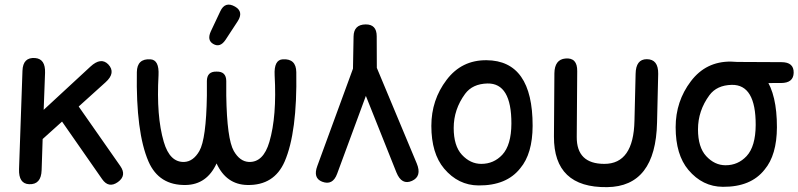

<svg xmlns="http://www.w3.org/2000/svg" viewBox="-20 -770 3418 822"><path d="M104.5 18.6Q59.6 16.6 61.5 -45.9L76.2 -466.8Q78.1 -525.9 130.9 -521.5Q174.8 -517.6 172.9 -458.5L167 -299.8L367.2 -484.9Q412.1 -526.4 443.4 -494.6Q477.5 -458.5 431.6 -417.5L316.9 -314L495.1 -59.1Q523.4 -18.6 484.9 9.3Q445.3 37.6 417 -3.4L245.6 -249.5L162.6 -174.8L158.2 -41.5Q156.2 21 104.5 18.6Z M892.6 -582Q865.2 -598.1 882.8 -636.2L922.9 -721.2Q943.4 -766.1 986.3 -741.7Q1024.4 -719.7 997.1 -678.2L945.3 -599.1Q921.9 -564.5 892.6 -582ZM1190.9 -516.1Q1247.6 -519.5 1248.5 -461.4Q1252.9 -204.1 1198.7 -78.6Q1153.8 24.4 1038.6 22Q948.7 20 907.2 -70.3Q865.7 20 775.9 22Q660.6 24.4 615.7 -78.6Q561.5 -204.1 565.9 -461.4Q566.9 -519.5 623.5 -516.1Q662.1 -514.2 658.7 -447.8Q648.9 -272 681.2 -162.6Q707 -74.2 769 -76.7Q807.6 -78.6 833.5 -123.5Q862.8 -174.8 865.7 -360.4Q865.2 -390.6 865.7 -423.3Q866.2 -464.4 906.7 -463.4Q906.7 -463.4 907.2 -463.4H907.7Q948.2 -464.4 948.7 -423.3Q949.2 -390.6 948.7 -360.4Q951.7 -174.8 981 -123.5Q1006.8 -78.6 1045.4 -76.7Q1107.4 -74.2 1133.3 -162.6Q1165.5 -272 1155.8 -447.8Q1152.3 -514.2 1190.9 -516.1Z M1545.4 -665.5Q1592.8 -666 1592.8 -614.7Q1592.8 -546.9 1593.3 -479.5L1764.2 -70.3Q1787.1 -15.1 1743.7 4.4Q1699.7 23.9 1677.2 -31.7L1546.4 -359.4L1423.3 -25.9Q1404.3 25.4 1358.9 7.8Q1319.3 -7.8 1338.4 -59.1L1491.2 -476.1L1493.7 -613.8Q1494.6 -665 1545.4 -665.5Z M2066.9 -412.6Q2002.9 -411.1 1971.2 -368.2Q1922.4 -301.8 1922.4 -222.2Q1922.4 -145.5 1957.5 -107.4Q1993.7 -68.4 2040.5 -68.4Q2093.8 -68.4 2130.4 -107.4Q2168.9 -148.9 2169.4 -240.7Q2169.9 -414.6 2066.9 -412.6ZM2063 -512.2Q2260.7 -510.7 2260.3 -231Q2259.8 -111.8 2207.5 -49.8Q2148.9 24.9 2028.8 23.9Q1941.9 23.4 1881.3 -48.3Q1826.7 -113.3 1826.7 -231Q1826.7 -342.3 1892.1 -428.2Q1956.5 -513.2 2063 -512.2Z M2793 -245.6Q2787.1 28.8 2579.1 31.2Q2350.6 34.2 2351.6 -185.5L2353.5 -456.5Q2354.5 -515.1 2400.4 -519.5Q2452.1 -524.4 2451.2 -465.3L2449.2 -184.1Q2448.2 -68.4 2567.4 -68.4Q2692.4 -68.4 2696.3 -252.9L2701.2 -453.6Q2702.1 -516.6 2749 -516.6Q2798.8 -516.6 2797.9 -453.6Z M3124 -504.9 3325.7 -503.9Q3378.9 -503.9 3377.9 -458.5Q3377 -414.6 3323.7 -414.6L3121.6 -414.1Q3047.9 -414.1 3049.3 -458Q3050.3 -505.4 3124 -504.9ZM3112.8 -406.7Q3048.8 -405.3 3017.1 -362.3Q2968.3 -295.9 2968.3 -216.3Q2968.3 -139.6 3003.4 -101.6Q3039.6 -62.5 3086.4 -62.5Q3139.6 -62.5 3176.3 -101.6Q3214.8 -143.1 3215.3 -234.9Q3215.8 -408.7 3112.8 -406.7ZM3108.9 -506.3Q3306.6 -504.9 3306.2 -225.1Q3305.7 -106 3253.4 -43.9Q3194.8 30.8 3074.7 29.8Q2987.8 29.3 2927.2 -42.5Q2872.6 -107.4 2872.6 -225.1Q2872.6 -336.4 2938 -422.4Q3002.4 -507.3 3108.9 -506.3Z"/></svg>

Font: Comic Relief
Style: Regular
Weight: 400
Designer: Jeff Davis
Foundry: Loudifier
Version: Version 1.0